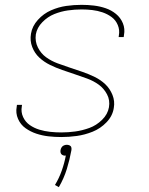

<svg xmlns="http://www.w3.org/2000/svg" viewBox="-20 -558 616 793"><path d="M233 8Q265 8 297.5 3.5Q330 -1 362.5 -14Q395 -27 420 -53Q445 -79 450 -112Q455 -140 444.5 -166Q434 -192 415 -210Q396 -228 371.5 -240Q347 -252 321 -261Q295 -270 269 -278.5Q243 -287 217.5 -296.5Q192 -306 170.5 -321.5Q149 -337 136.5 -362Q124 -387 128 -416Q133 -444 155 -466.5Q177 -489 204.5 -500Q232 -511 260.5 -515Q289 -519 317 -519Q339 -519 361 -516.5Q383 -514 403.5 -507Q424 -500 441 -487.5Q458 -475 466.5 -454.5Q475 -434 471 -412Q471 -409 470 -405H491Q492 -409 492 -413Q497 -439 487.5 -462Q478 -485 459 -500.5Q440 -516 416.5 -524Q393 -532 368 -535Q343 -538 317 -538Q285 -538 253.5 -533.5Q222 -529 191 -515.5Q160 -502 136.5 -476Q113 -450 108 -419Q103 -390 113 -364Q123 -338 142.5 -320Q162 -302 186.5 -290Q211 -278 237 -269Q263 -260 288.5 -251.5Q314 -243 340 -233.5Q366 -224 387.5 -208.5Q409 -193 422 -168.5Q435 -144 430 -115Q425 -86 401.5 -63Q378 -40 349 -29.5Q320 -19 291 -15Q262 -11 233 -11Q210 -11 187 -13.5Q164 -16 142.5 -22.5Q121 -29 103 -41.5Q85 -54 75.5 -74.5Q66 -95 70 -118Q70 -122 71 -125H50Q49 -121 49 -117Q44 -91 54.5 -67Q65 -43 85.5 -28.5Q106 -14 130 -6Q154 2 180 5Q206 8 233 8ZM223 215Q244 179 256 140Q268 101 275 62Q276 56 274.5 50.5Q273 45 267.5 42.5Q262 40 256 40Q250 40 244 42.5Q238 45 234.5 50.5Q231 56 230 62Q229 68 230.5 73.5Q232 79 237.5 82Q243 85 249 85Q250 85 252 84Q246 116 235 147Q224 178 207 206Z"/></svg>

Font: Iosevka Sparkle Thin
Style: Italic
Weight: 100
Italic angle: -9°
Designer: Belleve Invis
Foundry: Belleve Invis
Version: Version 4.5.0; ttfautohint (v1.8.3)